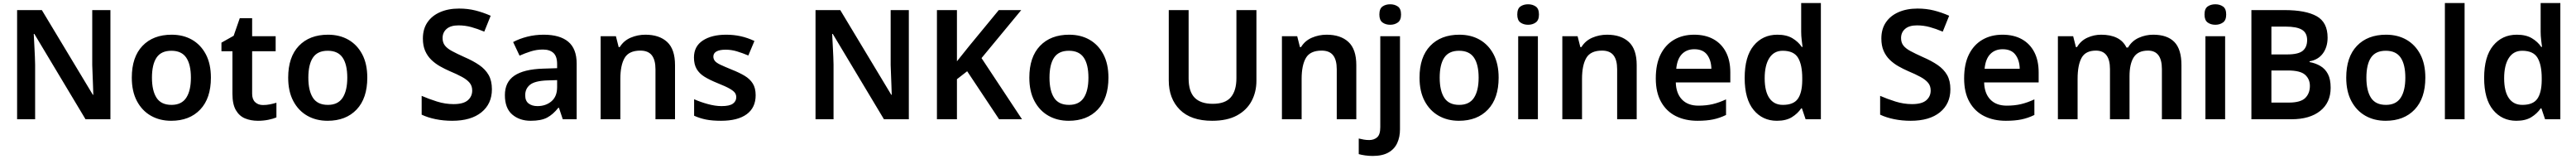

<svg xmlns="http://www.w3.org/2000/svg" viewBox="-20 -780 16865 1040"><path d="M703 0H540L205 -558H201Q203 -512 206 -460.5Q209 -409 210 -357V0H92V-714H254L588 -160H591Q590 -188 589 -220.5Q588 -253 586.5 -287.5Q585 -322 584 -354V-714H703Z M1361 -272Q1361 -137 1291 -63.5Q1221 10 1101 10Q1026 10 968 -23Q910 -56 876.5 -119Q843 -182 843 -272Q843 -407 913 -480Q983 -553 1104 -553Q1180 -553 1237.5 -520Q1295 -487 1328 -424.5Q1361 -362 1361 -272ZM975 -272Q975 -187 1005 -140.5Q1035 -94 1103 -94Q1169 -94 1199.5 -140.5Q1230 -187 1230 -272Q1230 -358 1199.5 -403Q1169 -448 1102 -448Q1035 -448 1005 -403Q975 -358 975 -272Z M1702 -93Q1726 -93 1748 -97.5Q1770 -102 1790 -108V-12Q1769 -3 1737 3.5Q1705 10 1669 10Q1622 10 1584.5 -5.5Q1547 -21 1524.5 -59.5Q1502 -98 1502 -166V-445H1430V-501L1510 -546L1550 -661H1631V-543H1785V-445H1631V-167Q1631 -130 1651 -111.5Q1671 -93 1702 -93Z M2385 -272Q2385 -137 2315 -63.5Q2245 10 2125 10Q2050 10 1992 -23Q1934 -56 1900.5 -119Q1867 -182 1867 -272Q1867 -407 1937 -480Q2007 -553 2128 -553Q2204 -553 2261.5 -520Q2319 -487 2352 -424.5Q2385 -362 2385 -272ZM1999 -272Q1999 -187 2029 -140.5Q2059 -94 2127 -94Q2193 -94 2223.5 -140.5Q2254 -187 2254 -272Q2254 -358 2223.5 -403Q2193 -448 2126 -448Q2059 -448 2029 -403Q1999 -358 1999 -272Z M3201 -196Q3201 -101 3132.5 -45.5Q3064 10 2941 10Q2884 10 2832.5 -0.5Q2781 -11 2741 -30V-153Q2787 -133 2841 -116Q2895 -99 2950 -99Q3014 -99 3043 -124Q3072 -149 3072 -188Q3072 -218 3055 -238.5Q3038 -259 3005 -277Q2972 -295 2924 -315Q2892 -329 2861 -346.5Q2830 -364 2804.5 -388.5Q2779 -413 2764 -447Q2749 -481 2749 -528Q2749 -590 2778.5 -633.5Q2808 -677 2861.5 -700.5Q2915 -724 2986 -724Q3043 -724 3093 -711.5Q3143 -699 3193 -677L3151 -573Q3106 -592 3065.5 -603Q3025 -614 2982 -614Q2931 -614 2904.5 -591Q2878 -568 2878 -531Q2878 -502 2893 -482.5Q2908 -463 2939.5 -446Q2971 -429 3020 -407Q3078 -382 3118 -354.5Q3158 -327 3179.5 -289.5Q3201 -252 3201 -196Z M3540 -553Q3646 -553 3701 -507Q3756 -461 3756 -364V0H3665L3640 -75H3636Q3601 -31 3562 -10.5Q3523 10 3455 10Q3382 10 3334 -31Q3286 -72 3286 -158Q3286 -243 3348 -285Q3410 -327 3535 -331L3628 -334V-361Q3628 -412 3603.5 -434Q3579 -456 3535 -456Q3494 -456 3456 -444Q3418 -432 3382 -416L3340 -505Q3381 -527 3432.5 -540Q3484 -553 3540 -553ZM3563 -254Q3482 -251 3450.5 -225.5Q3419 -200 3419 -157Q3419 -120 3441.5 -103Q3464 -86 3499 -86Q3554 -86 3591 -117.5Q3628 -149 3628 -210V-256Z M4206 -553Q4297 -553 4348.5 -505.5Q4400 -458 4400 -354V0H4272V-327Q4272 -388 4248 -418.5Q4224 -449 4173 -449Q4098 -449 4070 -401Q4042 -353 4042 -264V0H3913V-543H4013L4031 -472H4038Q4064 -514 4109.5 -533.5Q4155 -553 4206 -553Z M4928 -157Q4928 -76 4869.5 -33Q4811 10 4701 10Q4644 10 4603.5 2Q4563 -6 4525 -23V-131Q4565 -113 4614 -99.5Q4663 -86 4705 -86Q4757 -86 4779 -102Q4801 -118 4801 -144Q4801 -160 4792.5 -172.5Q4784 -185 4758 -200Q4732 -215 4679 -236Q4627 -257 4593 -278Q4559 -299 4541.5 -329Q4524 -359 4524 -404Q4524 -477 4582 -515Q4640 -553 4735 -553Q4785 -553 4830 -543Q4875 -533 4920 -512L4880 -417Q4842 -433 4805.5 -444Q4769 -455 4732 -455Q4692 -455 4671.5 -443.5Q4651 -432 4651 -410Q4651 -394 4661 -381.5Q4671 -369 4697.5 -356.5Q4724 -344 4773 -324Q4821 -305 4855.5 -284.5Q4890 -264 4909 -234Q4928 -204 4928 -157Z M5931 0H5768L5433 -558H5429Q5431 -512 5434 -460.5Q5437 -409 5438 -357V0H5320V-714H5482L5816 -160H5819Q5818 -188 5817 -220.5Q5816 -253 5814.5 -287.5Q5813 -322 5812 -354V-714H5931Z M6672 0H6522L6313 -314L6246 -262V0H6115V-714H6246V-379Q6266 -404 6286.5 -429.5Q6307 -455 6327 -480L6520 -714H6667L6407 -400Z M7238 -272Q7238 -137 7168 -63.5Q7098 10 6978 10Q6903 10 6845 -23Q6787 -56 6753.5 -119Q6720 -182 6720 -272Q6720 -407 6790 -480Q6860 -553 6981 -553Q7057 -553 7114.5 -520Q7172 -487 7205 -424.5Q7238 -362 7238 -272ZM6852 -272Q6852 -187 6882 -140.5Q6912 -94 6980 -94Q7046 -94 7076.5 -140.5Q7107 -187 7107 -272Q7107 -358 7076.5 -403Q7046 -448 6979 -448Q6912 -448 6882 -403Q6852 -358 6852 -272Z M8207 -252Q8207 -178 8175 -118.5Q8143 -59 8079 -24.5Q8015 10 7917 10Q7778 10 7705.5 -62.5Q7633 -135 7633 -254V-714H7763V-268Q7763 -181 7802.5 -141Q7842 -101 7921 -101Q8003 -101 8039.5 -144Q8076 -187 8076 -269V-714H8207Z M8667 -553Q8758 -553 8809.5 -505.5Q8861 -458 8861 -354V0H8733V-327Q8733 -388 8709 -418.5Q8685 -449 8634 -449Q8559 -449 8531 -401Q8503 -353 8503 -264V0H8374V-543H8474L8492 -472H8499Q8525 -514 8570.5 -533.5Q8616 -553 8667 -553Z M8968 240Q8943 240 8918.5 236.5Q8894 233 8877 228V126Q8894 130 8910 133Q8926 136 8946 136Q8976 136 8997 118.5Q9018 101 9018 52V-543H9147V66Q9147 116 9129 155.5Q9111 195 9071.5 217.5Q9032 240 8968 240ZM9012 -685Q9012 -723 9032.5 -737.5Q9053 -752 9083 -752Q9112 -752 9133 -737.5Q9154 -723 9154 -685Q9154 -648 9133 -633Q9112 -618 9083 -618Q9053 -618 9032.5 -633Q9012 -648 9012 -685Z M9793 -272Q9793 -137 9723 -63.5Q9653 10 9533 10Q9458 10 9400 -23Q9342 -56 9308.5 -119Q9275 -182 9275 -272Q9275 -407 9345 -480Q9415 -553 9536 -553Q9612 -553 9669.5 -520Q9727 -487 9760 -424.5Q9793 -362 9793 -272ZM9407 -272Q9407 -187 9437 -140.5Q9467 -94 9535 -94Q9601 -94 9631.5 -140.5Q9662 -187 9662 -272Q9662 -358 9631.5 -403Q9601 -448 9534 -448Q9467 -448 9437 -403Q9407 -358 9407 -272Z M10050 -543V0H9921V-543ZM9986 -752Q10015 -752 10036 -737.5Q10057 -723 10057 -685Q10057 -648 10036 -633Q10015 -618 9986 -618Q9956 -618 9935.5 -633Q9915 -648 9915 -685Q9915 -723 9935.5 -737.5Q9956 -752 9986 -752Z M10503 -553Q10594 -553 10645.5 -505.5Q10697 -458 10697 -354V0H10569V-327Q10569 -388 10545 -418.5Q10521 -449 10470 -449Q10395 -449 10367 -401Q10339 -353 10339 -264V0H10210V-543H10310L10328 -472H10335Q10361 -514 10406.5 -533.5Q10452 -553 10503 -553Z M11073 -553Q11147 -553 11200 -523.5Q11253 -494 11281.5 -439Q11310 -384 11310 -307V-241H10953Q10955 -169 10993.5 -129Q11032 -89 11101 -89Q11153 -89 11195 -99Q11237 -109 11282 -130V-28Q11241 -8 11198 1Q11155 10 11095 10Q11015 10 10953.5 -20.5Q10892 -51 10857 -113Q10822 -175 10822 -267Q10822 -361 10853.5 -424Q10885 -487 10941.5 -520Q10998 -553 11073 -553ZM11074 -458Q11024 -458 10993 -426Q10962 -394 10956 -330H11186Q11185 -386 11158 -422Q11131 -458 11074 -458Z M11615 10Q11521 10 11462.5 -61Q11404 -132 11404 -270Q11404 -410 11463 -481.5Q11522 -553 11618 -553Q11678 -553 11716.5 -530Q11755 -507 11778 -473H11783Q11781 -488 11777.5 -517Q11774 -546 11774 -572V-760H11903V0H11803L11779 -71H11774Q11751 -37 11713 -13.5Q11675 10 11615 10ZM11654 -94Q11724 -94 11752 -133.5Q11780 -173 11781 -253V-269Q11781 -356 11753.5 -402Q11726 -448 11653 -448Q11596 -448 11565.5 -400.5Q11535 -353 11535 -268Q11535 -183 11565.5 -138.5Q11596 -94 11654 -94Z M12751 -196Q12751 -101 12682.5 -45.5Q12614 10 12491 10Q12434 10 12382.5 -0.5Q12331 -11 12291 -30V-153Q12337 -133 12391 -116Q12445 -99 12500 -99Q12564 -99 12593 -124Q12622 -149 12622 -188Q12622 -218 12605 -238.5Q12588 -259 12555 -277Q12522 -295 12474 -315Q12442 -329 12411 -346.5Q12380 -364 12354.5 -388.5Q12329 -413 12314 -447Q12299 -481 12299 -528Q12299 -590 12328.5 -633.5Q12358 -677 12411.5 -700.5Q12465 -724 12536 -724Q12593 -724 12643 -711.5Q12693 -699 12743 -677L12701 -573Q12656 -592 12615.5 -603Q12575 -614 12532 -614Q12481 -614 12454.5 -591Q12428 -568 12428 -531Q12428 -502 12443 -482.5Q12458 -463 12489.5 -446Q12521 -429 12570 -407Q12628 -382 12668 -354.5Q12708 -327 12729.5 -289.5Q12751 -252 12751 -196Z M13092 -553Q13166 -553 13219 -523.5Q13272 -494 13300.5 -439Q13329 -384 13329 -307V-241H12972Q12974 -169 13012.5 -129Q13051 -89 13120 -89Q13172 -89 13214 -99Q13256 -109 13301 -130V-28Q13260 -8 13217 1Q13174 10 13114 10Q13034 10 12972.5 -20.5Q12911 -51 12876 -113Q12841 -175 12841 -267Q12841 -361 12872.5 -424Q12904 -487 12960.5 -520Q13017 -553 13092 -553ZM13093 -458Q13043 -458 13012 -426Q12981 -394 12975 -330H13205Q13204 -386 13177 -422Q13150 -458 13093 -458Z M14079 -553Q14171 -553 14217.5 -505.5Q14264 -458 14264 -354V0H14136V-328Q14136 -449 14045 -449Q13980 -449 13952 -406Q13924 -363 13924 -281V0H13796V-328Q13796 -449 13704 -449Q13636 -449 13610 -401.5Q13584 -354 13584 -264V0H13455V-543H13555L13573 -472H13580Q13605 -514 13648 -533.5Q13691 -553 13738 -553Q13799 -553 13841 -532.5Q13883 -512 13904 -469H13914Q13940 -513 13985 -533Q14030 -553 14079 -553Z M14550 -543V0H14421V-543ZM14486 -752Q14515 -752 14536 -737.5Q14557 -723 14557 -685Q14557 -648 14536 -633Q14515 -618 14486 -618Q14456 -618 14435.5 -633Q14415 -648 14415 -685Q14415 -723 14435.5 -737.5Q14456 -752 14486 -752Z M14938 -714Q15078 -714 15149.5 -674Q15221 -634 15221 -534Q15221 -473 15190.5 -431Q15160 -389 15103 -379V-374Q15142 -367 15173.5 -348.5Q15205 -330 15223 -296Q15241 -262 15241 -206Q15241 -109 15172.5 -54.5Q15104 0 14984 0H14722V-714ZM14956 -424Q15030 -424 15058.5 -448Q15087 -472 15087 -518Q15087 -565 15053 -585.5Q15019 -606 14946 -606H14853V-424ZM14853 -319V-109H14967Q15044 -109 15074.5 -139Q15105 -169 15105 -218Q15105 -263 15073.5 -291Q15042 -319 14961 -319Z M15861 -272Q15861 -137 15791 -63.5Q15721 10 15601 10Q15526 10 15468 -23Q15410 -56 15376.5 -119Q15343 -182 15343 -272Q15343 -407 15413 -480Q15483 -553 15604 -553Q15680 -553 15737.5 -520Q15795 -487 15828 -424.5Q15861 -362 15861 -272ZM15475 -272Q15475 -187 15505 -140.5Q15535 -94 15603 -94Q15669 -94 15699.5 -140.5Q15730 -187 15730 -272Q15730 -358 15699.5 -403Q15669 -448 15602 -448Q15535 -448 15505 -403Q15475 -358 15475 -272Z M16118 0H15989V-760H16118Z M16457 10Q16363 10 16304.5 -61Q16246 -132 16246 -270Q16246 -410 16305 -481.5Q16364 -553 16460 -553Q16520 -553 16558.5 -530Q16597 -507 16620 -473H16625Q16623 -488 16619.5 -517Q16616 -546 16616 -572V-760H16745V0H16645L16621 -71H16616Q16593 -37 16555 -13.5Q16517 10 16457 10ZM16496 -94Q16566 -94 16594 -133.5Q16622 -173 16623 -253V-269Q16623 -356 16595.5 -402Q16568 -448 16495 -448Q16438 -448 16407.5 -400.5Q16377 -353 16377 -268Q16377 -183 16407.5 -138.5Q16438 -94 16496 -94Z"/></svg>

Font: Noto Sans NKo Unjoined SemiBold
Style: Regular
Weight: 600
Designer: Monotype Design Team
Foundry: Monotype Imaging Inc.
Version: Version 2.004